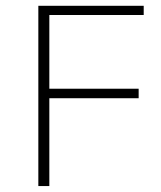

<svg xmlns="http://www.w3.org/2000/svg" viewBox="-20 -626 541 646"><path d="M109 0V-606.5H463.5V-575.5H146V-327.5H446.5V-295.5H146V0Z"/></svg>

Font: Karla ExtraLight
Style: Regular
Weight: 250
Designer: Jonathan Pinhorn
Version: Version 2.004;gftools[0.9.33]